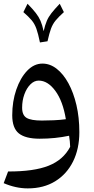

<svg xmlns="http://www.w3.org/2000/svg" viewBox="-20 -746 511 1042"><path d="M237.8 -522 196.8 -515.6Q187 -563.5 177.5 -590.1Q168 -616.7 152.1 -635.7Q136.2 -654.8 106.9 -680.2L129.4 -725.6Q158.2 -696.3 174.3 -675.5Q190.4 -654.8 200 -632.8Q209.5 -610.8 216.8 -576.7Q224.6 -610.4 233.9 -632.3Q243.2 -654.3 259.5 -675Q275.9 -695.8 304.2 -725.6L326.7 -680.2Q297.9 -654.3 282 -635Q266.1 -615.7 256.8 -590.6Q247.6 -565.4 237.8 -522ZM130.9 276.4Q65.9 276.4 0 248L23.9 184.6Q164.1 185.1 243.9 153.3Q323.7 121.6 360.8 50.8Q360.4 34.7 358.9 21Q357.4 7.3 355 -9.3Q318.4 -1.5 277.6 2.7Q236.8 6.8 195.3 6.8Q118.2 6.8 82.3 -22Q46.4 -50.8 46.4 -120.6Q46.4 -195.8 68.4 -259.5Q90.3 -323.2 127.4 -362.1Q164.6 -400.9 210.4 -400.9Q251.5 -400.9 287.6 -372.8Q323.7 -344.7 351.3 -294.2Q378.9 -243.7 394.8 -176Q410.6 -108.4 410.6 -28.8Q410.6 61.5 376.5 130.4Q342.3 199.2 279.5 237.8Q216.8 276.4 130.9 276.4ZM337.4 -99.1Q321.3 -197.3 280.3 -252.9Q239.3 -308.6 189.9 -308.6Q165.5 -308.6 145 -288.1Q124.5 -267.6 112.3 -234.1Q100.1 -200.7 100.1 -161.6Q100.1 -120.6 124.5 -106.2Q148.9 -91.8 207 -91.8Q237.3 -91.8 271.7 -93.3Q306.2 -94.7 337.4 -99.1Z"/></svg>

Font: Pinar DS1 Medium
Style: Regular
Weight: 500
Designer: Amin Abedi
Version: Version 3.000